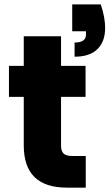

<svg xmlns="http://www.w3.org/2000/svg" viewBox="-20 -860 502 880"><path d="M311 -839.8H441.9Q461.9 -780.3 461.9 -731.9Q461.9 -669.9 426.8 -635Q391.6 -600.1 321.8 -600.1V-665Q374 -665 374 -701.2V-716.8H311ZM88.9 -193.8V-416H21V-558.1H88.9V-693.8H259.8V-558.1H372.1V-416H259.8V-191.9Q259.8 -167 271.7 -156Q283.7 -145 312 -145H373V0H286.1Q88.9 0 88.9 -193.8Z"/></svg>

Font: SVN-Poppins
Style: Bold
Weight: 700
Designer: Ninad Kale (Devanagari), Jonny Pinhorn (Latin)
Foundry: Indian Type Foundry
Version: Version 3.200;PS 1.000;hotconv 16.6.54;makeotf.lib2.5.65590